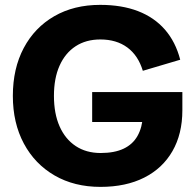

<svg xmlns="http://www.w3.org/2000/svg" viewBox="-20 -740 785 777"><path d="M386.5 16.3Q280.8 16.3 200.9 -29.9Q120.9 -76.2 76.5 -159.2Q32 -242.2 32 -352Q32 -462.8 76.1 -545.8Q120.2 -628.8 199.9 -674.6Q279.5 -720.3 385.3 -720.3Q472.8 -720.3 538.5 -695Q604.1 -669.8 647.4 -620.2Q690.6 -570.7 709.3 -498.3L558 -453.5Q539.2 -515.5 495.3 -547.9Q451.3 -580.3 386 -580.3Q327.9 -580.3 285.8 -552.7Q243.7 -525.1 221 -474.1Q198.3 -423.2 198.3 -352Q198.3 -280.4 221.1 -228.7Q244 -177 286.4 -148.9Q328.9 -120.8 387.3 -120.8Q443.3 -120.8 480.4 -138.4Q517.4 -156 536.5 -190Q555.7 -223.9 558.5 -272.9L600.9 -246.2H353V-367.5H718V-293.8Q718 -198.1 677.9 -128.4Q637.9 -58.7 563.6 -21.2Q489.4 16.3 386.5 16.3Z"/></svg>

Font: TikTok Sans Light
Style: Regular
Weight: 300
Version: Version 4.000